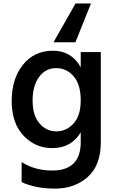

<svg xmlns="http://www.w3.org/2000/svg" viewBox="-20 -861 683 1130"><path d="M455.1 -464.8V-554.7H573.2V-23.4Q573.2 112.3 496.1 180.7Q418.9 249 304.2 249Q189.5 249 107.4 210.9V92.8Q184.6 142.6 287.1 142.6Q455.1 142.6 455.1 -24.4V-82Q399.4 10.7 287.1 10.7Q188.5 10.7 118.7 -62.5Q48.8 -135.7 48.8 -266.6Q48.8 -397.5 115.2 -480Q181.6 -562.5 291.5 -562.5Q401.4 -562.5 455.1 -464.8ZM210 -408.2Q171.9 -356.4 171.9 -269Q171.9 -181.6 212.4 -134.8Q252.9 -87.9 311.5 -87.9Q370.1 -87.9 412.6 -133.8Q455.1 -179.7 455.1 -271Q455.1 -362.3 414.1 -411.1Q373 -460 310.5 -460Q248 -460 210 -408.2ZM294.9 -612.3 424.8 -840.8H515.6L423.8 -612.3Z"/></svg>

Font: GenEi M Gothic v2 Medium
Style: Regular
Weight: 500
Version: Version 2.0